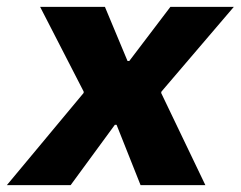

<svg xmlns="http://www.w3.org/2000/svg" viewBox="-60 -540 702 560"><path d="M-40 0H146L275 -176H280L350 0H539L410 -269L411 -273L622 -520H437L317 -362H312L246 -520H57L184 -273V-269Z"/></svg>

Font: Fixel Display 20240404 ExBold
Style: Italic
Weight: 800
Italic angle: -10°
Designer: AlfaBravo + MacPaw
Foundry: Kyrylo Tkachov, Marchela Mozhyna, Serhii Makarenko, Maria Weinstein, Zakhar Kryvoshyya
Version: Version 1.211;Glyphs 3.2 (3225)